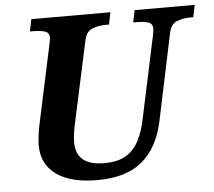

<svg xmlns="http://www.w3.org/2000/svg" viewBox="-52 -770 933 837"><g transform="rotate(-5 415.0 -352.0)"><path d="M341 10Q224 10 161.5 -35.5Q99 -81 99 -163Q99 -179 102.5 -207Q106 -235 110 -252L183 -593Q189 -620 189 -627Q189 -649 169 -655Q149 -661 117 -661H104L115 -714H461L450 -661H437Q404 -661 377 -650.5Q350 -640 342 -602L266 -250Q262 -233 258 -208.5Q254 -184 254 -163Q254 -61 377 -61Q438 -61 474 -83.5Q510 -106 530 -146Q550 -186 560 -236L637 -597Q639 -605 640 -614Q641 -623 641 -627Q641 -649 621 -655Q601 -661 569 -661H556L567 -714H830L819 -661H806Q774 -661 747 -650.5Q720 -640 712 -600L632 -220Q608 -108 538 -49Q468 10 341 10Z"/></g></svg>

Font: Noto Serif
Style: Bold Italic
Weight: 700
Italic angle: -12°
Designer: Monotype Design Team
Foundry: Monotype Imaging Inc.
Version: Version 2.013